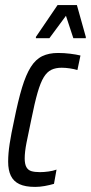

<svg xmlns="http://www.w3.org/2000/svg" viewBox="-20 -726 357 754"><path d="M118 8Q79 8 56 -3Q33 -14 22.5 -36Q12 -58 12 -91Q12 -123 18 -162Q24 -201 35 -251Q51 -331 66.5 -382Q82 -433 101 -463Q120 -493 146 -505.5Q172 -518 208 -518Q232 -518 256 -515Q280 -512 296 -508L284 -451Q271 -455 254 -457.5Q237 -460 222 -460Q199 -460 182 -452Q165 -444 152 -423Q139 -402 127.5 -362Q116 -322 103 -257Q91 -201 84 -165Q77 -129 77 -104Q77 -82 83.5 -70Q90 -58 103 -54Q116 -50 137 -50Q152 -50 170.5 -52.5Q189 -55 202 -60L192 -4Q175 1 155.5 4.5Q136 8 118 8ZM121 -576V-581L206 -706H282L317 -581V-576H268L239 -664L174 -576Z"/></svg>

Font: Saira UltraCondensed Medium
Style: Italic
Weight: 500
Width: 1
Italic angle: -12°
Designer: Hector Gatti with collaboration of the Omnibus-Type team
Foundry: Omnibus-Type
Version: Version 1.101